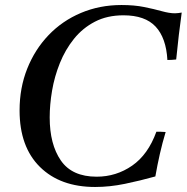

<svg xmlns="http://www.w3.org/2000/svg" viewBox="-20 -731 744 765"><path d="M359 14Q220 14 139 -66Q58 -146 58 -291Q58 -381 88.5 -457.5Q119 -534 173.5 -591Q228 -648 302.5 -679.5Q377 -711 464 -711Q515 -711 554.5 -703Q594 -695 624.5 -686.5Q655 -678 677 -678Q683 -678 691 -679Q699 -680 704 -681Q698 -638 692.5 -591.5Q687 -545 682 -494Q673 -493 664.5 -492.5Q656 -492 647 -492Q642 -580 600 -625Q558 -670 472 -670Q407 -670 358 -644.5Q309 -619 274.5 -576Q240 -533 218.5 -479.5Q197 -426 187.5 -370Q178 -314 178 -263Q178 -156 222.5 -91.5Q267 -27 365 -27Q443 -27 506.5 -71Q570 -115 603 -206Q611 -206 621.5 -206Q632 -206 640 -205Q627 -162 617 -118Q607 -74 599 -28Q538 -11 477.5 1.5Q417 14 359 14Z"/></svg>

Font: Tiro Devanagari Hindi
Style: Italic
Weight: 400
Italic angle: -11°
Designer: Devanagari: John Hudson & Fiona Ross, assisted by Paul Hanslow. Latin: John Hudson with Paul Hanslow, assisted by Kaja S
Foundry: Tiro Typeworks Ltd.
Version: Version 1.52